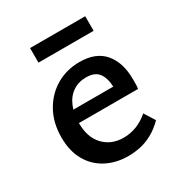

<svg xmlns="http://www.w3.org/2000/svg" viewBox="-145 -685 749 799"><g transform="rotate(-30 229.5 -286.0)"><path d="M244 11Q185 11 138.5 -13.5Q92 -38 66 -84Q40 -130 40 -195Q40 -265 69.5 -318Q99 -371 149 -400.5Q199 -430 262 -430Q340 -430 379.5 -383.5Q419 -337 419 -257Q419 -247 419 -234.5Q419 -222 417 -211H333V-259Q333 -308 315 -334.5Q297 -361 253 -361Q217 -361 189.5 -342.5Q162 -324 147.5 -289.5Q133 -255 133 -210Q133 -142 169.5 -103.5Q206 -65 265 -65Q297 -65 327 -76.5Q357 -88 385 -112L417 -61Q389 -33 359.5 -17Q330 -1 301 5Q272 11 244 11ZM90 -211 101 -271H405V-211ZM113 -513V-583H378V-513Z"/></g></svg>

Font: Ysabeau Infant SemiBold
Style: Regular
Weight: 600
Designer: Christian Thalmann (Catharsis Fonts)
Version: Version 2.002; featfreeze: ss01,ss02,lnum